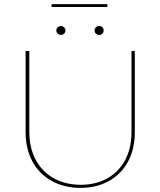

<svg xmlns="http://www.w3.org/2000/svg" viewBox="-20 -905 777 930"><path d="M230 -885H500V-871H230ZM253 -758Q253 -766 259.5 -772.5Q266 -779 275 -779Q284 -779 290.5 -772.5Q297 -766 297 -758Q297 -748 290.5 -742Q284 -736 275 -736Q266 -736 259.5 -742Q253 -748 253 -758ZM438 -758Q438 -766 444.5 -772.5Q451 -779 460 -779Q470 -779 476 -773Q482 -767 482 -758Q482 -748 476 -742Q470 -736 460 -736Q451 -736 444.5 -742Q438 -748 438 -758ZM104 -265V-658H122V-266Q122 -189 153 -131Q184 -73 240.5 -41.5Q297 -10 372 -10Q445 -10 500.5 -41.5Q556 -73 586.5 -130.5Q617 -188 617 -264V-658H633V-265Q633 -184 600.5 -123Q568 -62 508 -28.5Q448 5 370 5Q291 5 230.5 -28.5Q170 -62 137 -123Q104 -184 104 -265Z"/></svg>

Font: Ysabeau SC Thin
Style: Regular
Weight: 200
Designer: Christian Thalmann (Catharsis Fonts)
Version: Version 0.003